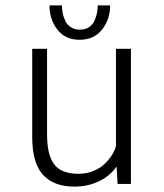

<svg xmlns="http://www.w3.org/2000/svg" viewBox="-20 -682 610 712"><path d="M388.5 -662Q388.5 -611 358.8 -572.8Q329 -534.5 275 -534.5Q221.5 -534.5 192.5 -572.5Q163.5 -610.5 163.5 -662H209.5Q209.5 -649 212 -635.8Q214.5 -622.5 221 -607Q227.5 -591.5 241.8 -581.8Q256 -572 276 -572Q296.5 -572 310.8 -581.8Q325 -591.5 331.2 -607Q337.5 -622.5 340 -635.8Q342.5 -649 342.5 -662ZM256 10Q221 10 193.8 1Q166.5 -8 144.8 -28.2Q123 -48.5 111.2 -84.8Q99.5 -121 99.5 -172.5V-501H154.5V-184.5Q154.5 -107 181.2 -72.2Q208 -37.5 271.5 -37.5Q301 -37.5 326.5 -48Q352 -58.5 368.8 -75Q385.5 -91.5 396 -108.5Q406.5 -125.5 410 -141V-501H465.5V0H416L412.5 -64.5Q388 -29.5 347 -9.8Q306 10 256 10Z"/></svg>

Font: League Mono Narrow UltraLight
Style: Regular
Weight: 200
Width: 3
Designer: Tyler Finck
Foundry: The League of Moveable Type / Tyler Finck
Version: Version 2.210